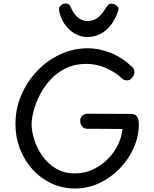

<svg xmlns="http://www.w3.org/2000/svg" viewBox="-20 -1055 878 1094"><path d="M733 -674Q739 -669 742.5 -661Q746 -653 746 -645Q746 -633 740 -622Q734 -611 724.5 -604Q715 -597 703 -597Q687 -597 676.5 -607Q666 -617 657 -624Q612 -658 566 -674.5Q520 -691 473 -691Q406 -691 355 -666Q304 -641 267 -600.5Q230 -560 206.5 -513.5Q183 -467 171.5 -422.5Q160 -378 160 -346Q160 -309 174.5 -261.5Q189 -214 219.5 -169.5Q250 -125 296.5 -96Q343 -67 407 -67Q461 -67 508 -88.5Q555 -110 591.5 -146Q628 -182 650.5 -227Q673 -272 678 -320Q645 -320 612 -320.5Q579 -321 545.5 -321Q512 -321 479 -321Q460 -321 449 -333.5Q438 -346 437 -365Q436 -383 448.5 -395Q461 -407 479 -407Q541 -407 603.5 -406.5Q666 -406 728 -406Q754 -405 762.5 -388Q771 -371 771 -348Q771 -278 742 -212.5Q713 -147 662 -94.5Q611 -42 545.5 -11.5Q480 19 407 19Q335 19 273 -10Q211 -39 165 -90Q119 -141 93.5 -207.5Q68 -274 68 -348Q68 -435 101 -512.5Q134 -590 191.5 -650.5Q249 -711 323.5 -745.5Q398 -780 480 -780Q543 -780 608 -755Q673 -730 733 -674ZM477 -844Q439 -844 405 -864Q371 -884 347.5 -918.5Q324 -953 317 -995Q314 -1014 326.5 -1024.5Q339 -1035 353 -1035Q375 -1035 382 -1017Q395 -986 411 -968Q427 -950 444 -942.5Q461 -935 477 -935Q513 -935 538 -955Q563 -975 588 -1017Q594 -1027 601 -1030.5Q608 -1034 616 -1034Q633 -1034 646 -1021.5Q659 -1009 654 -995Q629 -920 582.5 -882Q536 -844 477 -844Z"/></svg>

Font: Playpen Sans Deva
Style: Regular
Weight: 400
Designer: Pooja Saxena, Gunjan Panchal, Laura Meseguer, Veronika Burian, José Scaglione
Foundry: TypeTogether
Version: Version 2.000